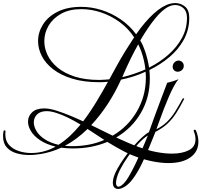

<svg xmlns="http://www.w3.org/2000/svg" viewBox="-189 -841 1323 1261"><path d="M917 230Q873 230 819.5 220Q766 210 707 189Q657 171 609.5 145Q562 119 516 91Q466 112 409 123Q352 134 290 134Q269 134 249.5 132.5Q230 131 213 129Q150 158 82 170Q63 173 43 175Q23 177 3 177Q-42 177 -81 165.5Q-120 154 -144.5 127Q-169 100 -169 53Q-169 37 -166 21Q-164 15 -159 15Q-153 15 -153 20Q-153 25 -153.5 30.5Q-154 36 -154 41Q-154 84 -129.5 111Q-105 138 -66 151Q-27 164 16 164Q65 164 110 150Q127 145 143.5 138Q160 131 176 122Q115 107 74.5 80Q34 53 14.5 20.5Q-5 -12 -5 -42Q-5 -78 22 -103.5Q49 -129 101 -129Q137 -129 183 -114Q227 -100 270.5 -82Q314 -64 357 -44Q404 -106 445 -174Q486 -242 520 -304Q492 -301 464 -301Q361 -301 285 -324.5Q209 -348 159 -387Q109 -426 85 -474Q61 -522 61 -571Q61 -629 93.5 -680.5Q126 -732 189.5 -764Q253 -796 345 -796Q412 -796 478.5 -775Q545 -754 604 -713.5Q663 -673 705 -616Q764 -700 820 -751Q876 -802 926 -816Q946 -821 961 -821Q998 -821 1026 -798Q1054 -775 1054 -724Q1054 -646 1018.5 -581Q983 -516 923.5 -466Q864 -416 792 -381Q795 -353 795 -325Q795 -201 736.5 -100Q678 1 574 62Q614 80 654 97.5Q694 115 735 129Q788 148 841 158Q894 168 940 168Q1008 168 1051.5 145.5Q1095 123 1095 74Q1095 62 1092.5 49Q1090 36 1084 22Q1084 21 1083.5 20.5Q1083 20 1083 19Q1083 11 1091 11Q1095 11 1098 16Q1114 55 1114 90Q1114 155 1061.5 192.5Q1009 230 917 230ZM790 -397Q860 -432 916 -481Q972 -530 1005.5 -591Q1039 -652 1039 -724Q1039 -766 1016 -787Q993 -808 962 -808Q942 -808 922 -799Q878 -779 829.5 -719Q781 -659 732 -575Q742 -559 749.5 -542Q757 -525 763 -507Q782 -452 790 -397ZM464 -316Q480 -316 496.5 -317.5Q513 -319 529 -320L574 -402Q604 -457 634 -505.5Q664 -554 692 -596Q653 -655 597 -696Q541 -737 476 -759Q411 -781 345 -781Q267 -781 213 -751Q159 -721 130.5 -673Q102 -625 102 -570Q102 -524 123.5 -479Q145 -434 189.5 -397Q234 -360 302 -338Q370 -316 464 -316ZM614 -334Q652 -343 690.5 -356Q729 -369 766 -385Q760 -443 739 -503Q735 -515 729.5 -527Q724 -539 719 -550Q694 -506 670 -457Q646 -408 623 -355ZM551 50Q652 -9 710.5 -110Q769 -211 769 -332Q769 -341 768.5 -350.5Q768 -360 767 -370Q728 -352 687.5 -339Q647 -326 606 -318Q569 -236 519.5 -159.5Q470 -83 410 -19Q445 -2 480.5 15.5Q516 33 551 50ZM195 110Q235 85 271 51Q307 17 340 -23Q300 -47 260 -67Q220 -87 179 -100Q143 -111 118 -111Q76 -111 54.5 -89.5Q33 -68 33 -37Q33 -10 50.5 19.5Q68 49 104 73Q140 97 195 110ZM285 119Q402 119 496 78L386 6Q352 39 315 67Q278 95 237 117Q248 118 260 118.5Q272 119 285 119ZM978 -370Q964 -370 954.5 -379.5Q945 -389 945 -402Q945 -419 956.5 -431Q968 -443 984 -443Q998 -443 1008 -433Q1018 -423 1018 -408Q1018 -392 1006 -381Q994 -370 978 -370ZM587 400Q571 400 561.5 389.5Q552 379 552 358Q552 341 559 318.5Q566 296 582 267Q602 231 629.5 192.5Q657 154 687 120Q717 86 744 61Q771 36 789 27Q806 -21 827 -78.5Q848 -136 869.5 -193Q891 -250 909 -297Q926 -301 947 -307.5Q968 -314 984 -321Q970 -306 953 -274.5Q936 -243 919 -203.5Q902 -164 886.5 -123.5Q871 -83 858.5 -48Q846 -13 838 8Q881 -14 910 -43Q939 -72 962 -109Q985 -146 1009 -191Q1012 -196 1017.5 -195.5Q1023 -195 1020 -190Q993 -137 968 -98Q943 -59 911.5 -29.5Q880 0 832 25Q814 70 791 126Q768 182 742 235.5Q716 289 687 329Q662 364 635 382Q608 400 587 400ZM589 385Q602 385 622 365.5Q642 346 665 304Q684 270 703 230.5Q722 191 738.5 153Q755 115 766.5 87Q778 59 782 49Q755 65 720 102.5Q685 140 652.5 186.5Q620 233 598 276Q585 303 579 324Q573 345 573 359Q573 385 589 385Z"/></svg>

Font: Mea Culpa
Style: Regular
Weight: 400
Designer: Robert E. Leuschke
Foundry: Robert E. Leuschke
Version: Version 1.010; ttfautohint (v1.8.3)